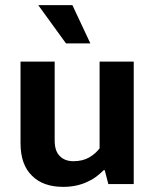

<svg xmlns="http://www.w3.org/2000/svg" viewBox="-20 -717 601 748"><path d="M368 -139V-477H501V0H402L388 -54H384C377 -47 368 -39 359 -32C349 -24 338 -17 325 -11C312 -4 297 1 281 5C264 9 246 11 226 11C175 11 134 -3 105 -32C75 -61 60 -103 60 -159V-477H193V-170C193 -141 200 -121 214 -108C227 -95 245 -89 266 -89C290 -89 311 -94 328 -104C345 -114 358 -126 368 -139ZM237 -548 129 -697H262L332 -548Z"/></svg>

Font: Holmes&Hills Bold
Style: Bold
Weight: 500
Designer: Noopur Datye, Girish Dalvi, Yashodeep Gholap, Pallavi Karambelkar
Foundry: Ek Type
Version: ""